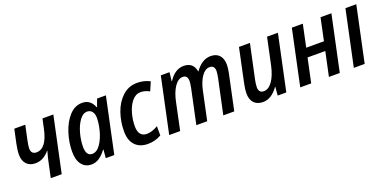

<svg xmlns="http://www.w3.org/2000/svg" viewBox="-17 -1151 3492 1761"><g transform="rotate(-20 1728.5 -270.5)"><path d="M303 -163Q308 -188 325 -248H322Q296 -215 261 -195.5Q226 -176 185 -176Q129 -176 98 -210Q67 -244 67 -302Q67 -344 80 -406L109 -541H216L186 -400Q175 -350 175 -322Q175 -295 188.5 -281Q202 -267 227 -267Q326 -267 364 -448L384 -541H490L375 0H268Z M535 -162Q535 -250 564 -341Q593 -432 647 -491.5Q701 -551 773 -551Q815 -551 843 -529.5Q871 -508 886 -468H890L917 -541H1003L888 0H805L812 -81H808Q776 -38 741 -14Q706 10 663 10Q604 10 569.5 -34.5Q535 -79 535 -162ZM839 -259Q855 -323 855 -376Q855 -414 837.5 -437Q820 -460 789 -460Q748 -460 715 -414.5Q682 -369 663 -300.5Q644 -232 644 -168Q644 -124 659 -101.5Q674 -79 703 -79Q748 -79 784 -131Q820 -183 839 -259Z M1046 -174Q1046 -267 1076 -353.5Q1106 -440 1166 -495.5Q1226 -551 1310 -551Q1377 -551 1434 -521L1397 -436Q1353 -460 1311 -460Q1263 -460 1227.5 -418Q1192 -376 1173.5 -311.5Q1155 -247 1155 -183Q1155 -132 1176 -106Q1197 -80 1236 -80Q1286 -80 1346 -115V-25Q1287 10 1215 10Q1136 10 1091 -37Q1046 -84 1046 -174Z M1539 -541H1624L1614 -457H1618Q1679 -551 1764 -551Q1857 -551 1874 -458H1877Q1905 -500 1943.5 -525.5Q1982 -551 2027 -551Q2082 -551 2112 -518.5Q2142 -486 2142 -426Q2142 -392 2132 -344L2059 0H1952L2024 -337Q2033 -384 2033 -403Q2033 -459 1984 -459Q1941 -459 1906.5 -410Q1872 -361 1855 -283L1795 0H1689L1761 -339Q1769 -381 1769 -402Q1769 -459 1722 -459Q1677 -459 1640.5 -405Q1604 -351 1586 -261L1531 0H1424Z M2220 -117Q2220 -149 2231 -206L2302 -541H2409L2338 -209Q2329 -167 2329 -137Q2329 -81 2379 -81Q2425 -81 2462.5 -133.5Q2500 -186 2521 -282L2576 -541H2682L2567 0H2483L2490 -83H2487Q2421 10 2339 10Q2282 10 2251 -23Q2220 -56 2220 -117Z M2818 -541H2925L2879 -323H3052L3098 -541H3204L3089 0H2983L3033 -235H2860L2810 0H2703Z M3341 -541H3447L3332 0H3226Z"/></g></svg>

Font: Noto Sans UI NarrowMedium
Style: Italic
Weight: 500
Width: 4
Italic angle: -12°
Designer: Monotype Design Team
Foundry: Monotype Imaging Inc.
Version: Version 1.001